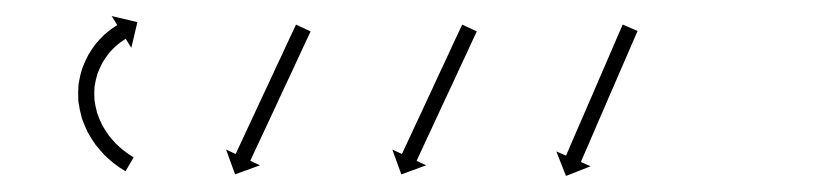

<svg xmlns="http://www.w3.org/2000/svg" viewBox="-20 -571 1017 238"><path d="M133.7 -359.9C134.3 -359.5 135 -359.1 135.6 -358.7L145.7 -376C145.1 -376.4 144.5 -376.7 143.9 -377.1C143.9 -377.1 143.9 -377.1 143.9 -377.1C144 -377.1 144 -377 144 -377C142.3 -378.1 140.7 -379.1 139 -380.2C139 -380.2 139.1 -380.2 139.1 -380.1C139.2 -380.1 139.2 -380.1 139.2 -380.1C136.7 -381.8 134.3 -383.6 131.9 -385.5C131.9 -385.5 132 -385.4 132.1 -385.4C132.1 -385.3 132.2 -385.3 132.2 -385.3C129.2 -387.8 126.3 -390.4 123.4 -393.2C123.4 -393.2 123.5 -393.1 123.6 -393C123.7 -392.9 123.7 -392.9 123.7 -392.9C120.5 -396.3 117.5 -399.8 114.6 -403.4C114.6 -403.4 114.7 -403.4 114.7 -403.3C114.8 -403.2 114.9 -403.1 114.9 -403.1C111.9 -407.3 109.1 -411.7 106.5 -416.2C106.5 -416.2 106.6 -416.1 106.7 -416C106.7 -415.9 106.8 -415.7 106.8 -415.7C104.3 -420.8 102.2 -425.9 100.3 -431.2C100.3 -431.2 100.4 -431.1 100.4 -430.9C100.5 -430.7 100.5 -430.6 100.5 -430.6C99 -436.2 97.8 -441.9 97 -447.6C97 -447.6 97 -447.4 97.1 -447.2C97.1 -447.1 97.1 -446.9 97.1 -446.9C96.7 -452.7 96.8 -458.5 97.2 -464.3C97.2 -464.3 97.2 -464.1 97.2 -463.9C97.2 -463.7 97.2 -463.6 97.2 -463.6C98 -469.1 99.3 -474.6 101 -480C101 -480 100.9 -479.9 100.9 -479.7C100.8 -479.5 100.7 -479.4 100.7 -479.4C102.6 -484.3 104.8 -489.1 107.2 -493.7C107.2 -493.7 107.1 -493.6 107.1 -493.5C107 -493.3 106.9 -493.2 106.9 -493.2C109.4 -497.2 112 -501.1 114.9 -504.9C114.9 -504.9 114.8 -504.8 114.7 -504.7C114.6 -504.6 114.5 -504.5 114.5 -504.5C117.1 -507.5 119.8 -510.4 122.7 -513.1C122.7 -513.1 122.6 -513.1 122.6 -513C122.5 -512.9 122.4 -512.9 122.4 -512.9C124.7 -514.9 127.1 -516.8 129.5 -518.7C129.5 -518.7 129.4 -518.6 129.4 -518.6C129.3 -518.6 129.3 -518.5 129.3 -518.5C130.9 -519.6 132.5 -520.8 134.1 -521.8C134.1 -521.8 134.1 -521.8 134.1 -521.8C134 -521.8 134 -521.8 134 -521.8C134.6 -522.1 135.2 -522.5 135.8 -522.9L142.8 -511.7L150.3 -543.6L118.4 -551.1L125.4 -539.9C124.7 -539.5 124 -539.1 123.4 -538.7C123.4 -538.7 123.4 -538.7 123.3 -538.7C123.3 -538.6 123.3 -538.6 123.3 -538.6C121.4 -537.4 119.5 -536.1 117.7 -534.8C117.7 -534.8 117.6 -534.8 117.6 -534.7C117.5 -534.7 117.4 -534.6 117.4 -534.6C114.6 -532.5 111.9 -530.2 109.2 -527.9C109.2 -527.9 109.1 -527.8 109.1 -527.7C109 -527.7 108.9 -527.6 108.9 -527.6C105.5 -524.4 102.4 -521 99.4 -517.5C99.4 -517.5 99.3 -517.4 99.2 -517.3C99.1 -517.2 99 -517.1 99 -517.1C95.7 -512.7 92.6 -508.2 89.8 -503.5C89.8 -503.5 89.7 -503.4 89.6 -503.3C89.6 -503.1 89.5 -503 89.5 -503C86.7 -497.7 84.2 -492.2 82.1 -486.6C82.1 -486.6 82 -486.4 82 -486.3C81.9 -486.1 81.9 -486 81.9 -486C79.9 -479.7 78.4 -473.2 77.4 -466.7C77.4 -466.7 77.4 -466.5 77.3 -466.3C77.3 -466.1 77.3 -465.9 77.3 -465.9C76.8 -459.2 76.7 -452.4 77.1 -445.6C77.1 -445.6 77.2 -445.4 77.2 -445.2C77.2 -445.1 77.2 -444.9 77.2 -444.9C78.1 -438.3 79.5 -431.7 81.3 -425.2C81.3 -425.2 81.3 -425.1 81.3 -424.9C81.4 -424.8 81.4 -424.6 81.4 -424.6C83.6 -418.6 86 -412.7 88.8 -406.9C88.8 -406.9 88.9 -406.8 89 -406.7C89 -406.5 89.1 -406.4 89.1 -406.4C92 -401.3 95.2 -396.3 98.6 -391.4C98.6 -391.4 98.7 -391.3 98.8 -391.2C98.8 -391.2 98.9 -391.1 98.9 -391.1C102.2 -386.9 105.6 -382.9 109.2 -379.1C109.2 -379.1 109.3 -379 109.4 -379C109.4 -378.9 109.5 -378.8 109.5 -378.8C112.7 -375.7 116 -372.7 119.4 -369.9C119.4 -369.9 119.4 -369.9 119.5 -369.8C119.6 -369.7 119.6 -369.7 119.6 -369.7C122.3 -367.6 125 -365.6 127.8 -363.6C127.8 -363.6 127.9 -363.6 127.9 -363.6C128 -363.5 128 -363.5 128 -363.5C129.9 -362.3 131.7 -361.1 133.6 -360C133.6 -360 133.6 -359.9 133.6 -359.9C133.7 -359.9 133.7 -359.9 133.7 -359.9ZM364.2 -530.3C364.5 -530.9 364.8 -531.5 365 -532.1L346.9 -540.5C346.6 -539.9 346.3 -539.3 346.1 -538.7C345.3 -537 344.5 -535.3 343.7 -533.6C342.5 -531 341.2 -528.4 340 -525.7C338.4 -522.3 336.8 -518.9 335.2 -515.5C333.3 -511.4 331.4 -507.4 329.6 -503.3C327.4 -498.8 325.3 -494.3 323.2 -489.8C321 -484.9 318.7 -480.1 316.5 -475.3C314.2 -470.3 311.8 -465.3 309.5 -460.3C307.2 -455.3 304.9 -450.3 302.5 -445.4C300.3 -440.5 298 -435.7 295.8 -430.9C293.7 -426.4 291.6 -421.8 289.4 -417.3C287.6 -413.3 285.7 -409.2 283.8 -405.2C282.2 -401.8 280.6 -398.3 279 -394.9C277.8 -392.3 276.5 -389.6 275.3 -387C274.5 -385.3 273.7 -383.6 272.9 -381.9C272.7 -381.3 272.4 -380.7 272.1 -380.1L260.2 -385.7L271.4 -354.9L302.2 -366.1L290.2 -371.7C290.5 -372.3 290.8 -372.9 291.1 -373.5C291.9 -375.2 292.6 -376.9 293.4 -378.6C294.7 -381.2 295.9 -383.8 297.1 -386.5C298.7 -389.9 300.3 -393.3 301.9 -396.7C303.8 -400.8 305.7 -404.8 307.6 -408.9C309.7 -413.4 311.8 -417.9 313.9 -422.4C316.1 -427.2 318.4 -432.1 320.7 -436.9C323 -441.9 325.3 -446.9 327.6 -451.9C330 -456.9 332.3 -461.8 334.6 -466.8C336.9 -471.7 339.1 -476.5 341.4 -481.3C343.5 -485.8 345.6 -490.4 347.7 -494.9C349.6 -498.9 351.5 -503 353.3 -507C354.9 -510.4 356.5 -513.9 358.1 -517.3C359.4 -519.9 360.6 -522.5 361.8 -525.2C362.6 -526.9 363.4 -528.6 364.2 -530.3ZM570.2 -530.3C570.5 -530.9 570.8 -531.5 571 -532.1L552.9 -540.5C552.6 -539.9 552.3 -539.3 552.1 -538.7C551.3 -537 550.5 -535.3 549.7 -533.6C548.5 -531 547.2 -528.4 546 -525.7C544.4 -522.3 542.8 -518.9 541.2 -515.5C539.4 -511.4 537.5 -507.4 535.6 -503.3C533.5 -498.8 531.4 -494.3 529.3 -489.8C527 -484.9 524.8 -480.1 522.5 -475.3C520.2 -470.3 517.9 -465.3 515.6 -460.3C513.2 -455.3 510.9 -450.3 508.6 -445.3C506.3 -440.5 504.1 -435.7 501.9 -430.8C499.7 -426.3 497.6 -421.8 495.5 -417.3C493.7 -413.2 491.8 -409.2 489.9 -405.1C488.3 -401.7 486.7 -398.3 485.1 -394.9C483.9 -392.2 482.7 -389.6 481.4 -387C480.6 -385.3 479.9 -383.6 479.1 -381.9C478.8 -381.3 478.5 -380.7 478.2 -380.1L466.3 -385.6L477.5 -354.8L508.3 -366.1L496.4 -371.6C496.6 -372.2 496.9 -372.8 497.2 -373.4C498 -375.1 498.8 -376.8 499.6 -378.5C500.8 -381.2 502 -383.8 503.3 -386.4C504.8 -389.9 506.4 -393.3 508 -396.7C509.9 -400.7 511.8 -404.8 513.7 -408.8C515.8 -413.4 517.9 -417.9 520 -422.4C522.2 -427.2 524.5 -432.1 526.7 -436.9C529.1 -441.9 531.4 -446.9 533.7 -451.9C536 -456.8 538.3 -461.8 540.7 -466.8C542.9 -471.7 545.2 -476.5 547.4 -481.3C549.5 -485.8 551.6 -490.4 553.7 -494.9C555.6 -498.9 557.5 -503 559.4 -507C561 -510.4 562.6 -513.9 564.1 -517.3C565.4 -519.9 566.6 -522.6 567.8 -525.2C568.6 -526.9 569.4 -528.6 570.2 -530.3ZM769.5 -530.8C769.7 -531.4 770 -532 770.3 -532.6L751.9 -540.6C751.7 -539.9 751.4 -539.3 751.1 -538.7C750.4 -537 749.6 -535.3 748.9 -533.6C747.7 -530.9 746.6 -528.2 745.4 -525.6C743.9 -522.1 742.4 -518.6 740.9 -515.2C739.2 -511.1 737.4 -507 735.6 -502.9C733.6 -498.3 731.7 -493.7 729.7 -489.2C727.6 -484.3 725.5 -479.4 723.3 -474.5C721.2 -469.4 719 -464.4 716.8 -459.3C714.6 -454.3 712.4 -449.2 710.2 -444.2C708.1 -439.3 706 -434.4 703.9 -429.5C701.9 -424.9 699.9 -420.4 697.9 -415.8C696.2 -411.7 694.4 -407.6 692.6 -403.5C691.1 -400 689.6 -396.6 688.1 -393.1C687 -390.4 685.8 -387.8 684.7 -385.1C683.9 -383.4 683.2 -381.6 682.4 -379.9C682.2 -379.3 681.9 -378.7 681.7 -378.1L669.6 -383.3L681.6 -352.9L712.1 -364.9L700 -370.2C700.3 -370.8 700.5 -371.4 700.8 -372C701.5 -373.7 702.3 -375.4 703 -377.1C704.2 -379.8 705.3 -382.5 706.5 -385.2C708 -388.6 709.5 -392.1 711 -395.5C712.8 -399.6 714.5 -403.7 716.3 -407.8C718.3 -412.4 720.3 -417 722.2 -421.6C724.4 -426.5 726.5 -431.3 728.6 -436.2C730.8 -441.3 733 -446.3 735.1 -451.4C737.3 -456.4 739.5 -461.5 741.7 -466.5C743.8 -471.4 745.9 -476.3 748 -481.2C750 -485.8 752 -490.4 754 -494.9C755.7 -499 757.5 -503.1 759.3 -507.2C760.8 -510.7 762.3 -514.2 763.8 -517.6C764.9 -520.3 766.1 -523 767.3 -525.6C768 -527.4 768.7 -529.1 769.5 -530.8Z"/></svg>

Font: FRB American Cursive Just Arrows Medium
Style: Italic
Weight: 500
Italic angle: -25°
Version: Version 2.0;Modular Font Editor K font №1